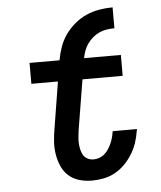

<svg xmlns="http://www.w3.org/2000/svg" viewBox="-53 -787 706 842"><g transform="rotate(-5 300.0 -366.5)"><path d="M318 8Q289 8 262 0Q235 -8 215.5 -25.5Q196 -43 185 -68Q174 -93 169.5 -121Q165 -149 167 -177.5Q169 -206 174 -234L207 -438H90V-530H222Q227 -559 237 -587.5Q247 -616 264.5 -641Q282 -666 306.5 -686.5Q331 -707 358.5 -719Q386 -731 415.5 -736Q445 -741 474 -741V-649Q457 -649 440.5 -646.5Q424 -644 408 -637Q392 -630 378.5 -618.5Q365 -607 355 -593Q345 -579 339 -562.5Q333 -546 330 -530H492V-438H315L279 -219Q277 -205 275.5 -190.5Q274 -176 274.5 -162Q275 -148 278 -134Q281 -120 287.5 -108.5Q294 -97 306.5 -90.5Q319 -84 333 -84Q346 -84 358.5 -88.5Q371 -93 381 -101.5Q391 -110 398.5 -121.5Q406 -133 411.5 -145Q417 -157 420.5 -169Q424 -181 426 -194Q426 -195 426.5 -196.5Q427 -198 427 -200H534Q533 -197 533 -194.5Q533 -192 532 -190Q528 -164 519.5 -139Q511 -114 496.5 -90.5Q482 -67 462.5 -47.5Q443 -28 419 -15Q395 -2 369 3Q343 8 318 8Z"/></g></svg>

Font: Iosevka Curly Slab SmBdExObl
Style: Regular
Weight: 600
Width: 7
Italic angle: -9°
Monospace: yes
Designer: Belleve Invis
Foundry: Belleve Invis
Version: Version 11.1.0; ttfautohint (v1.8.3)